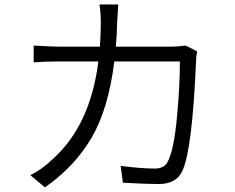

<svg xmlns="http://www.w3.org/2000/svg" viewBox="-20 -804 1040 849"><path d="M800.8 -602.5 851.6 -577.1Q846.7 -549.8 846.7 -529.3Q830.1 -140.6 786.1 -47.9Q759.8 9.8 681.6 9.8Q627 9.8 523.4 3.9L513.7 -70.3Q607.4 -58.6 664.1 -58.6Q708 -58.6 722.7 -90.8Q749 -143.6 762.2 -282.7Q775.4 -421.9 775.4 -532.2H485.4Q460 -323.2 384.8 -194.8Q309.6 -66.4 178.7 24.4L114.3 -29.3Q168 -56.6 210.9 -98.6Q378.9 -247.1 415 -532.2H241.2Q174.8 -532.2 128.9 -528.3V-602.5Q211.9 -597.7 240.2 -597.7H421.9Q425.8 -664.1 425.8 -702.1Q425.8 -748 419.9 -784.2H502.9Q500 -745.1 498 -704.1Q497.1 -649.4 492.2 -597.7H740.2Q761.7 -597.7 800.8 -602.5Z"/></svg>

Font: Gen Shin Gothic Monospace Normal
Style: Regular
Weight: 350
Designer: [Source Han Sans]
Ryoko NISHIZUKA  (kana & ideographs); Paul D. Hunt (Latin, Greek & Cyrillic); Wenlong ZHANG  (bopomofo
Version: Version 1.002.20150607